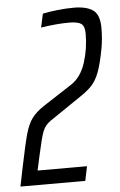

<svg xmlns="http://www.w3.org/2000/svg" viewBox="-73 -733 482 770"><g transform="rotate(-5 167.5 -348.0)"><path d="M100 -314 217 -390Q256 -416 274 -471.5Q292 -527 292 -589Q292 -618 278.5 -628Q265 -638 230 -638Q179 -638 116 -628L128 -683Q150 -688 186 -692Q222 -696 253 -696Q304 -696 330.5 -677.5Q357 -659 357 -605Q357 -563 350 -524Q339 -464 326.5 -430.5Q314 -397 296 -377.5Q278 -358 246 -337L121 -252Q99 -237 89.5 -212Q80 -187 64 -113L52 -58H251L239 0H-22L-7 -74Q13 -171 23.5 -208.5Q34 -246 50.5 -269Q67 -292 100 -314Z"/></g></svg>

Font: Saira Ultra Condensed
Style: Italic
Weight: 400
Width: 1
Italic angle: -12°
Designer: Hector Gatti with collaboration of the Omnibus-Type team
Foundry: Omnibus-Type
Version: Version 1.001; ttfautohint (v1.8)